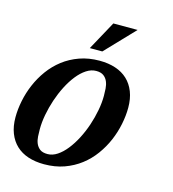

<svg xmlns="http://www.w3.org/2000/svg" viewBox="-108 -805 815 906"><g transform="rotate(15 299.0 -352.5)"><path d="M379.4 -374Q379.4 -390.6 378.2 -409.2Q377 -427.7 370.6 -443.1Q364.3 -458.5 351.1 -468.5Q337.9 -478.5 314.5 -478.5Q290 -478.5 266.6 -463.1Q243.2 -447.8 222.4 -421.6Q201.7 -395.5 184.3 -361.6Q167 -327.6 154.5 -290.5Q142.1 -253.4 135 -215.6Q127.9 -177.7 127.9 -144.5Q127.9 -127.4 128.9 -109.1Q129.9 -90.8 136.2 -75.4Q142.6 -60.1 155.5 -50Q168.5 -40 192.9 -40Q217.3 -40 240.5 -55.4Q263.7 -70.8 284.4 -96.9Q305.2 -123 322.8 -157Q340.3 -190.9 352.8 -228Q365.2 -265.1 372.3 -302.7Q379.4 -340.3 379.4 -374ZM189.5 10.7Q146.5 10.7 111.8 -0.7Q77.1 -12.2 53 -34.9Q28.8 -57.6 15.6 -91.3Q2.4 -125 2.4 -168.9Q2.4 -208 11 -250Q19.5 -292 36.6 -332Q53.7 -372.1 79.8 -408Q106 -443.8 140.9 -470.7Q175.8 -497.6 220 -513.4Q264.2 -529.3 317.9 -529.3Q360.8 -529.3 395.5 -517.8Q430.2 -506.3 454.3 -483.6Q478.5 -460.9 491.7 -427.2Q504.9 -393.6 504.9 -349.6Q504.9 -310.5 496.3 -268.6Q487.8 -226.6 470.7 -186.5Q453.6 -146.5 427.5 -110.6Q401.4 -74.7 366.5 -47.9Q331.5 -21 287.4 -5.1Q243.2 10.7 189.5 10.7ZM334 -715.8H452.6L317.9 -574.7H256.8Z"/></g></svg>

Font: Arian AMU Serif
Style: Bold Italic
Weight: 700
Italic angle: -15°
Designer: Ruben Hakobyan (Tarumian)
Foundry: Ruben Hakobyan (Tarumian)
Version: Version 1.002